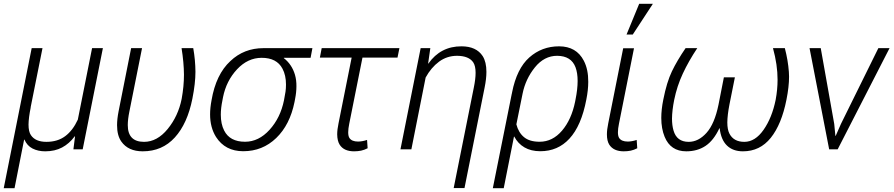

<svg xmlns="http://www.w3.org/2000/svg" viewBox="-26 -780 4668 1003"><path d="M50 203H-6.5L139.5 -528.5H196L134 -219H134.5Q123.5 -165 123 -129.5Q123 -92 135.5 -74Q159 -39 216.5 -39Q275 -39 314.8 -68.8Q354.5 -98.5 380.5 -155L455 -528.5H511.5L406 0H357.5L366 -67.5L364.5 -68Q336 -29.5 298.2 -9.5Q260.5 10.5 210 10.5Q173 10.5 144.2 -4Q115.5 -18.5 101.5 -51L100 -50.5Z M719.5 10.5Q643.5 10.5 607.5 -41Q585.5 -72.5 585.5 -126Q585.5 -158 593.5 -198.5L659 -528.5H716L650 -198Q641.5 -156.5 641.5 -126.5Q641.5 -39 726.5 -39Q795 -39 850 -106.2Q905 -173.5 923 -263.5Q935 -329.5 935 -390Q934.5 -453.5 922.5 -528.5H983.5Q994.5 -467 995 -404.5Q995 -345 979 -264.5Q953 -134 887.2 -61.8Q821.5 10.5 719.5 10.5Z M1244.5 10Q1150.5 10 1102.5 -64.5Q1071.5 -114 1071.5 -182.5Q1071.5 -216.5 1079 -256Q1102 -391.5 1177.5 -461Q1248.5 -528.5 1350.5 -528.5H1606L1596.5 -478H1457L1456.5 -476.5Q1499 -443.5 1515 -389Q1523 -361 1522.5 -329Q1522.5 -298 1515.5 -263L1512.5 -247Q1488.5 -128 1417 -59Q1345.5 10 1244.5 10ZM1254 -39.5Q1325.5 -39.5 1382.2 -102Q1439 -164.5 1457.5 -256L1465.5 -301Q1468 -318 1468 -338.5Q1468 -387 1449.5 -421.5Q1419.5 -478 1341 -478Q1268.5 -478 1212.2 -417.8Q1156 -357.5 1139 -272L1136 -256Q1127.5 -215 1127.5 -181Q1127.5 -132 1145 -98Q1174.5 -39.5 1254 -39.5Z M1823.5 10.5Q1770.5 10.5 1748.5 -24Q1736 -43.5 1735.5 -78Q1735.5 -103 1742.5 -136L1811 -479H1645L1654.5 -528.5H2060.5L2050.5 -479H1867.5L1798.5 -134Q1793 -107 1793 -89Q1793 -69 1799.5 -59Q1812 -40.5 1844.5 -40.5Q1865.5 -40.5 1891.5 -49L1894.5 -5.5Q1877 3.5 1860.2 7Q1843.5 10.5 1823.5 10.5Z M2400.5 202.5H2344L2449 -321.5Q2458.5 -367.5 2458.5 -399.5Q2458.5 -436 2446 -454.5Q2423 -488 2362 -488.5Q2309 -488.5 2267.5 -457.8Q2226 -427 2197.5 -375L2123 0H2066L2171.5 -528.5H2222L2210.5 -448L2211.5 -447.5Q2275.5 -538.5 2385 -538Q2462 -538 2495.5 -487Q2515 -456.5 2515 -404.5Q2515 -368.5 2505.5 -322Z M2605.5 203H2548.5L2648 -292.5H2648.5L2649 -297Q2673.5 -421.5 2739 -479.8Q2804.5 -538 2894.5 -538Q2985 -538 3024 -462.5Q3047.5 -417 3047 -352.5Q3047 -310 3037 -260Q3011 -123 2948.5 -55.5Q2888 10 2796.5 10Q2748 10 2713.8 -10Q2679.5 -30 2660.5 -66.5H2659ZM2793 -39.5Q2860.5 -39.5 2910 -97.5Q2959.5 -155.5 2978.5 -249.5L2980.5 -260Q2991.5 -314.5 2991.5 -357Q2991.5 -399 2980.5 -428.5Q2958 -488 2884.5 -488.5Q2817 -488.5 2768.2 -428Q2719.5 -367.5 2704 -291L2671.5 -130.5Q2682.5 -87.5 2711.5 -63.5Q2740.5 -39.5 2793 -39.5Z M3232.5 10.5Q3179.5 10.5 3157 -24Q3144.5 -43.5 3144.5 -78Q3144.5 -103 3151.5 -136L3229.5 -528H3286L3207.5 -134Q3202 -107 3202 -89Q3202 -69 3208.5 -59Q3221 -40.5 3253.5 -40.5Q3274.5 -40.5 3300 -49L3303 -5.5Q3285.5 3.5 3269 7Q3252.5 10.5 3232.5 10.5ZM3279.5 -599.5H3247L3313 -760H3384.5Z M3855 10.5Q3803 10.5 3771.8 -19.5Q3740.5 -49.5 3733.5 -110H3732Q3702 -46 3659.5 -17.8Q3617 10.5 3559 10.5Q3477 10.5 3446 -65.5Q3428.5 -108 3428.5 -164Q3428.5 -207.5 3439 -259.5Q3457 -351 3484 -407.2Q3511 -463.5 3555.5 -528.5H3616.5Q3571.5 -461 3541 -395.5Q3510.5 -330 3496 -258.5Q3485 -203.5 3484.5 -160.5Q3484.5 -125 3492.5 -98Q3509.5 -39 3571.5 -39Q3622.5 -39 3664.8 -86Q3707 -133 3727.5 -233.5L3755.5 -376H3813L3784.5 -233.5Q3774 -179 3773.5 -141Q3773.5 -103 3784.5 -82Q3806.5 -39 3862.5 -39Q3919 -39 3963 -102Q4007 -165 4026 -258.5Q4036 -312.5 4036 -363.5Q4036 -441.5 4012 -528.5H4074Q4090.5 -465.5 4095 -405L4096 -379.5Q4096 -327 4082.5 -259.5Q4057 -130.5 4000.5 -60Q3944 10.5 3855 10.5Z M4350 0H4305.5L4203 -528.5H4261.5L4332 -132.5L4338 -70.5L4339.5 -70L4367 -132.5L4562.5 -528.5H4621Z"/></svg>

Font: Roberto Sans Light
Style: Italic
Weight: 300
Italic angle: -11°
Designer: Google
Version: Version 1.00;June 11, 2020;FontCreator 12.0.0.2522 64-bit; t